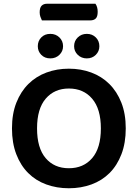

<svg xmlns="http://www.w3.org/2000/svg" viewBox="-20 -990 736 1026"><path d="M204 -881Q200 -889 196 -900Q192 -911 192 -924Q192 -949 202.5 -959.5Q213 -970 231 -970H490Q502 -953 502 -927Q502 -901 491.5 -891Q481 -881 462 -881ZM652 -304Q652 -226 629 -166Q606 -106 565.5 -65.5Q525 -25 469 -4.5Q413 16 348 16Q283 16 227 -4.5Q171 -25 130.5 -65.5Q90 -106 67 -166Q44 -226 44 -304Q44 -382 67.5 -441.5Q91 -501 132 -541.5Q173 -582 228.5 -602.5Q284 -623 348 -623Q412 -623 467.5 -602.5Q523 -582 564 -541.5Q605 -501 628.5 -441.5Q652 -382 652 -304ZM519 -304Q519 -408 472.5 -462.5Q426 -517 348 -517Q271 -517 224.5 -463Q178 -409 178 -304Q178 -199 224 -145Q270 -91 348 -91Q426 -91 472.5 -145Q519 -199 519 -304ZM317 -743Q317 -716 297.5 -697Q278 -678 249 -678Q219 -678 200.5 -697Q182 -716 182 -743Q182 -771 200.5 -790Q219 -809 249 -809Q278 -809 297.5 -790Q317 -771 317 -743ZM511 -743Q511 -716 492 -697Q473 -678 444 -678Q415 -678 395.5 -697Q376 -716 376 -743Q376 -771 395.5 -790Q415 -809 444 -809Q473 -809 492 -790Q511 -771 511 -743Z"/></svg>

Font: Baloo Chettan 2 SemiBold
Style: Regular
Weight: 600
Designer: Maithili Shingre, Unnati Kotecha and Ek Type
Foundry: Ek Type
Version: Version 1.640;hotconv 1.0.111;makeotfexe 2.5.65597; ttfautoh